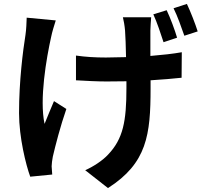

<svg xmlns="http://www.w3.org/2000/svg" viewBox="-20 -862 1040 978"><path d="M264 -758 116 -772C115 -747 114 -713 110 -686C97 -604 77 -450 77 -286C77 -162 112 -22 134 38L246 27C245 13 244 -4 243 -15C243 -26 246 -48 249 -64C262 -120 288 -221 318 -307L255 -347C239 -311 220 -262 207 -231C180 -355 216 -565 241 -676C245 -697 256 -733 264 -758ZM829 -810 761 -789C780 -748 799 -690 813 -647L882 -670C871 -708 848 -770 829 -810ZM932 -842 864 -820C884 -780 904 -723 919 -680L987 -702C975 -740 951 -802 932 -842ZM367 -579V-453C417 -450 478 -447 522 -447L624 -448V-413C624 -244 607 -155 531 -75C503 -44 453 -12 414 5L530 96C729 -31 747 -176 747 -412V-453C807 -457 862 -461 905 -466L906 -596C862 -588 806 -582 746 -577V-706C747 -729 748 -753 750 -774H606C610 -759 615 -730 617 -706C619 -679 621 -626 622 -571L519 -569C465 -569 416 -572 367 -579Z"/></svg>

Font: Noto Sans TC
Style: Bold
Weight: 700
Designer: Ryoko NISHIZUKA 西塚涼子 (kana, bopomofo & ideographs); Paul D. Hunt (Latin, Greek & Cyrillic); Sandoll Communications 산돌커뮤니
Foundry: Adobe
Version: Version 2.004;hotconv 1.0.118;makeotfexe 2.5.65603